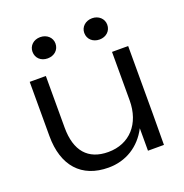

<svg xmlns="http://www.w3.org/2000/svg" viewBox="-138 -892 984 1028"><g transform="rotate(-20 354.0 -378.0)"><path d="M627 0 628 -178V-563H536V-287C536 -154 457 -66 335 -66C220 -66 159 -136 159 -269V-563H67V-254C67 -85 154 13 308 13C408 13 490 -39 536 -128V0ZM201 -648C239 -648 267 -673 267 -709C267 -743 239 -769 201 -769C163 -769 136 -743 136 -709C136 -673 163 -648 201 -648ZM497 -648C534 -648 562 -673 562 -709C562 -743 534 -769 497 -769C459 -769 431 -743 431 -709C431 -673 459 -648 497 -648Z"/></g></svg>

Font: Bounded Light
Style: Regular
Weight: 300
Designer: Vlad Churkin
Version: Version 3.0